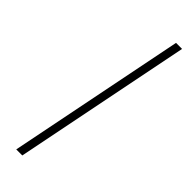

<svg xmlns="http://www.w3.org/2000/svg" viewBox="-231 -667 673 673"><g transform="rotate(45 106.0 -330.0)"><path d="M40 0 172 -660H202L70 0Z"/></g></svg>

Font: Source Sans 3 VF
Style: Italic
Weight: 200
Italic angle: -11°
Designer: Paul D. Hunt
Foundry: Adobe Systems Incorporated
Version: Version 3.042;hotconv 1.0.118;makeotfexe 2.5.65603